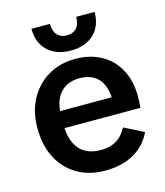

<svg xmlns="http://www.w3.org/2000/svg" viewBox="-110 -807 779 904"><g transform="rotate(-15 279.5 -355.5)"><path d="M293 12Q214 12 155.5 -22.5Q97 -57 65.5 -119Q34 -181 34 -264Q34 -344 67 -404.5Q100 -465 157.5 -499Q215 -533 289 -533Q362 -533 416 -503Q470 -473 500 -417.5Q530 -362 530 -286Q530 -271 529 -256Q528 -241 527 -231H96V-314H448L410 -299Q410 -345 395.5 -376.5Q381 -408 353 -424Q325 -440 285 -440Q248 -440 219 -424Q190 -408 173.5 -374.5Q157 -341 157 -289V-245Q157 -172 192 -129.5Q227 -87 298 -87Q341 -87 372.5 -105.5Q404 -124 424 -163L519 -115Q500 -74 467 -45.5Q434 -17 390.5 -2.5Q347 12 293 12ZM282 -576Q211 -576 169.5 -615.5Q128 -655 128 -723H218Q218 -688 235 -669Q252 -650 282 -650Q312 -650 329 -668.5Q346 -687 346 -723H436Q436 -655 394.5 -615.5Q353 -576 282 -576Z"/></g></svg>

Font: TikTok Sans 24pt SemiBold
Style: Regular
Weight: 600
Version: Version 4.000